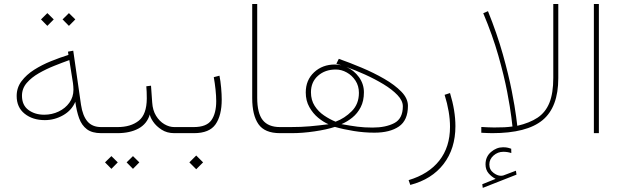

<svg xmlns="http://www.w3.org/2000/svg" viewBox="-20 -663 3091 956"><path d="M323.2 -597.7 355 -566.4 323.2 -534.2 291.5 -566.4ZM215.8 -597.7 247.6 -566.4 215.8 -534.2 184.1 -566.4ZM483.9 0Q438.5 0 412.6 -19.5Q386.7 -39.1 374 -74.2Q361.3 -109.4 355 -156.2Q336.9 -113.3 294.2 -89.1Q251.5 -64.9 203.1 -64.9Q142.6 -64.9 102.8 -96.7Q63 -128.4 63 -185.1Q63 -226.6 87.2 -258.8Q111.3 -291 150.1 -315.7Q189 -340.3 233.9 -358.4Q278.8 -376.5 320.8 -389.6L318.4 -405.8L344.7 -410.6L383.3 -141.6Q391.6 -86.4 415.5 -58.3Q439.5 -30.3 483.9 -30.3H513.7V0ZM345.7 -216.3Q345.7 -224.6 345 -232.7Q344.2 -240.7 343.3 -249.5L325.2 -363.8Q291 -351.6 250.5 -335.4Q210 -319.3 173.3 -298.3Q136.7 -277.3 113 -249.8Q89.4 -222.2 89.4 -186.5Q89.4 -139.2 121.6 -115.5Q153.8 -91.8 200.2 -91.8Q238.8 -91.8 272 -107.7Q305.2 -123.5 325.4 -151.6Q345.7 -179.7 345.7 -216.3Z M493.2 -30.3H565.4Q630.9 -30.3 670.7 -61.8Q710.4 -93.3 710.9 -172.4Q710.9 -208 708.5 -233.4L731.9 -236.3L737.8 -152.8Q740.2 -113.8 757.1 -86.4Q773.9 -59.1 798.3 -44.7Q822.8 -30.3 847.7 -30.3H876.5V0H847.7Q811.5 0 784.7 -17.3Q757.8 -34.7 742.7 -56.9Q727.5 -79.1 726.1 -93.3Q711.9 -45.9 669.4 -22.9Q627 0 564.5 0H493.2ZM642.1 114.3 673.8 145.5 642.1 177.7 610.4 145.5ZM534.7 114.3 566.4 145.5 534.7 177.7 502.9 145.5Z M856.4 -30.3H944.8Q1008.3 -30.3 1032.5 -64.5Q1056.6 -98.6 1056.6 -159.7Q1056.6 -184.6 1053.2 -217Q1049.8 -249.5 1044.4 -278.8L1072.8 -286.1Q1078.1 -259.3 1081.1 -226.1Q1084 -192.9 1084 -167.5Q1084 -87.9 1053.2 -43.9Q1022.5 0 945.8 0H856.4ZM957 111.3 991.2 145.5 957 179.7 922.9 145.5Z M1235.8 -643.1H1260.7V-176.3Q1260.7 -99.6 1288.3 -64.9Q1315.9 -30.3 1374 -30.3H1403.8V0H1374Q1297.9 0 1266.8 -44.9Q1235.8 -89.8 1235.8 -174.3Z M1654.8 -345.7 1667 -370.1Q1721.2 -351.1 1781 -325.9Q1840.8 -300.8 1893.3 -270.5Q1945.8 -240.2 1978.5 -206.5Q2011.2 -172.9 2011.2 -136.2Q2011.2 -64 1966.3 -33.2Q1921.4 -2.4 1844.2 -2.4Q1793 -2.4 1741.5 -10.7Q1689.9 -19 1647.5 -31.2Q1606 -17.6 1545.9 -8.8Q1485.8 0 1432.6 0H1384.3V-30.3H1426.3Q1480 -30.3 1523.4 -34.2Q1566.9 -38.1 1615.7 -44.4Q1590.3 -55.2 1564.2 -76.7Q1538.1 -98.1 1520.3 -129.9Q1502.4 -161.6 1502.4 -202.6Q1502.4 -264.2 1543.9 -303Q1585.4 -341.8 1647.5 -341.8Q1664.1 -341.8 1680.2 -337.9Q1667 -342.3 1654.8 -345.7ZM1680.2 -44.9Q1726.1 -36.6 1760 -32.2Q1793.9 -27.8 1835.4 -27.8Q1900.4 -27.8 1943.1 -50Q1985.8 -72.3 1985.8 -133.8Q1985.8 -161.6 1959 -189.7Q1932.1 -217.8 1889.4 -243.7Q1846.7 -269.5 1798.1 -291.5Q1749.5 -313.5 1705.6 -329.1Q1743.2 -312.5 1767.6 -278.6Q1792 -244.6 1792 -203.6Q1792 -160.2 1775.9 -129.2Q1759.8 -98.1 1734.4 -77.6Q1709 -57.1 1680.2 -44.9ZM1528.3 -203.6Q1528.3 -164.6 1546.9 -135.7Q1565.4 -106.9 1593.8 -87.9Q1622.1 -68.8 1650.9 -57.1Q1695.8 -73.7 1731.4 -109.4Q1767.1 -145 1767.1 -200.7Q1767.1 -235.4 1750 -261.5Q1732.9 -287.6 1706.5 -302.2Q1680.2 -316.9 1651.9 -316.9Q1598.6 -316.9 1563.5 -285.9Q1528.3 -254.9 1528.3 -203.6Z M2022.9 257.8 2014.6 233.9Q2114.3 204.1 2167.5 136.5Q2220.7 68.8 2220.7 -31.7Q2220.7 -104.5 2193.8 -190.9L2220.7 -199.7Q2247.6 -111.8 2247.6 -34.7Q2247.6 77.1 2188.7 153.6Q2129.9 230 2022.9 257.8Z M2447.8 227.5Q2428.2 217.8 2412.8 200Q2397.5 182.1 2397.5 155.3Q2397.5 117.2 2424.8 93.8Q2452.1 70.3 2484.4 70.3Q2497.1 70.3 2504.9 71.8Q2512.7 73.2 2525.4 77.6L2525.9 99.1Q2507.3 92.8 2486.3 92.8Q2458.5 92.8 2437.5 111.3Q2416.5 129.9 2416.5 155.8Q2416.5 182.6 2438.2 198.5Q2460 214.4 2479.5 211.9Q2485.8 211.4 2493.2 208L2548.8 187L2551.8 206.5L2383.8 272.5L2381.3 254.4ZM2430.7 0Q2417.5 0 2404.1 -0.7Q2390.6 -1.5 2376.5 -2V-30.8Q2395 -29.8 2409.9 -29.1Q2424.8 -28.3 2440.4 -28.3Q2472.7 -28.3 2491.5 -29.3Q2510.3 -30.3 2531.7 -33.2Q2531.7 -33.2 2526.1 -79.6Q2520.5 -126 2505.4 -205.3Q2490.2 -284.7 2461.4 -386Q2432.6 -487.3 2386.2 -597.2L2409.7 -607.4Q2455.1 -494.6 2483.9 -392.1Q2512.7 -289.6 2528.3 -209.5Q2543.9 -129.4 2549.8 -83Q2555.7 -36.6 2555.7 -36.6Q2617.2 -50.8 2656.7 -77.1Q2696.3 -103.5 2715.6 -151.1Q2734.9 -198.7 2734.9 -275.4V-643.1H2759.8V-273.9Q2759.8 -129.4 2681.4 -64.7Q2603 0 2430.7 0Z M2961.9 -643.1V0H2937V-643.1Z"/></svg>

Font: Vazirmatn UI NL Thin
Style: Regular
Weight: 100
Designer: Saber Rastikerdar
Foundry: Saber Rastikerdar
Version: Version 33.003